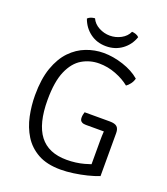

<svg xmlns="http://www.w3.org/2000/svg" viewBox="-156 -971 948 1091"><g transform="rotate(20 318.0 -425.5)"><path d="M564 -620Q559.5 -601.5 548 -586.5Q536.5 -571.5 525 -564Q490 -592.5 441 -611.2Q392 -630 340 -630Q284.5 -630 237.5 -602.5Q190.5 -575 162.2 -510.5Q134 -446 134 -335Q134 -192 187.5 -122Q241 -52 351.5 -52Q407 -52 456.5 -65.5Q506 -79 529 -91L565 -31Q534.5 -19 495.2 -9.2Q456 0.5 415.2 6.2Q374.5 12 338.5 12Q255.5 12 201 -18.2Q146.5 -48.5 115.2 -99Q84 -149.5 71 -211.5Q58 -273.5 58 -336.5Q58 -434.5 82.2 -503Q106.5 -571.5 147.2 -613.8Q188 -656 239 -675.5Q290 -695 343.5 -695Q401.5 -695 462.5 -675Q523.5 -655 564 -620ZM494 -216Q494 -250.5 495.8 -274Q497.5 -297.5 501 -314L565 -291V-31L494 -30ZM508 -341Q539.5 -341 552.2 -329.2Q565 -317.5 565 -291V-276H387.5Q382.5 -276 373.5 -277.2Q364.5 -278.5 357.2 -285.5Q350 -292.5 350 -308.5Q350 -317 352 -325.8Q354 -334.5 356 -341ZM496 -846Q479 -796 437.5 -765.5Q396 -735 341 -735Q285.5 -735 244.5 -765.5Q203.5 -796 186 -846Q194.5 -854.5 206.2 -858.5Q218 -862.5 229 -863Q242.5 -833 274.2 -816Q306 -799 341 -799Q376.5 -799 408 -816Q439.5 -833 453 -863Q464.5 -862.5 476.2 -858.5Q488 -854.5 496 -846Z"/></g></svg>

Font: Signika Negative Light Light
Style: Regular
Weight: 300
Version: Version 2.001